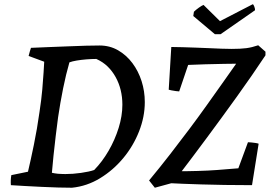

<svg xmlns="http://www.w3.org/2000/svg" viewBox="-20 -867 1263 899"><path d="M317 12Q289 12 252.5 11Q216 10 175.5 8Q135 6 98 4Q61 2 31 0Q30 -12 30.5 -23.5Q31 -35 33 -47L111 -63Q123 -113 138.5 -188.5Q154 -264 165 -343Q174 -402 178 -448Q182 -494 184 -527Q186 -560 187 -578L114 -605Q117 -616 119.5 -625.5Q122 -635 125 -643Q163 -645 208 -646.5Q253 -648 298.5 -650Q344 -652 382.5 -653Q421 -654 446 -654Q494 -654 533 -631.5Q572 -609 600 -571.5Q628 -534 643 -487Q658 -440 658 -389Q658 -320 631 -251.5Q604 -183 557 -126.5Q510 -70 448.5 -32.5Q387 5 317 12ZM286 -52Q321 -52 359.5 -57.5Q398 -63 421 -71Q459 -110 488.5 -161Q518 -212 535.5 -268Q553 -324 553 -377Q553 -413 545 -445.5Q537 -478 521.5 -506Q506 -534 484 -555.5Q462 -577 431 -591Q409 -591 384.5 -589Q360 -587 339 -583.5Q318 -580 305 -575Q289 -520 275.5 -453Q262 -386 252 -318Q247 -279 241 -231.5Q235 -184 230.5 -138Q226 -92 223 -58Q229 -57 235.5 -55.5Q242 -54 250.5 -53.5Q259 -53 267.5 -52.5Q276 -52 286 -52ZM705 12 678 -22Q731 -86 777.5 -146Q824 -206 866 -262Q908 -318 947.5 -373.5Q987 -429 1026 -484Q1065 -539 1105 -596L1115 -569Q1074 -569 1029.5 -568Q985 -567 942 -566Q899 -565 861 -563L819 -439Q815 -439 803.5 -440.5Q792 -442 782.5 -444Q773 -446 770 -447L782 -647Q806 -647 835 -646Q864 -645 896 -644Q928 -643 959 -641.5Q990 -640 1017.5 -639Q1045 -638 1065 -638Q1107 -638 1133.5 -641.5Q1160 -645 1189 -655L1223 -625V-608Q1160 -513 1089.5 -415Q1019 -317 949 -222.5Q879 -128 814 -43L791 -65Q916 -65 996 -71Q1076 -77 1096 -79L1141 -201Q1147 -201 1157 -200Q1167 -199 1177 -197.5Q1187 -196 1191 -194L1160 0Q1093 0 1032.5 -1Q972 -2 922 -3.5Q872 -5 836 -6.5Q800 -8 782 -9ZM986 -707 885 -792 888 -812Q897 -821 911 -831Q925 -841 933 -844L1010 -768L1163 -847Q1167 -847 1171 -835.5Q1175 -824 1174 -819L1013 -707Z"/></svg>

Font: Labrada Medium
Style: Italic
Weight: 500
Italic angle: -7°
Designer: Mercedes Jáuregui
Foundry: Omnibus-Type Team
Version: Version 1.000